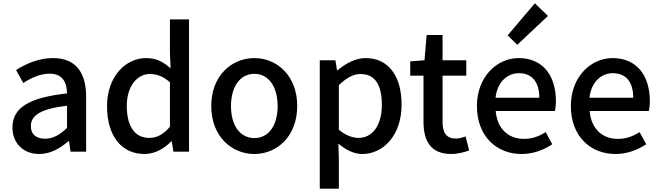

<svg xmlns="http://www.w3.org/2000/svg" viewBox="-20 -914 3978 1157"><path d="M217 14C283 14 342 -20 392 -63H396L405 0H499V-331C499 -478 436 -564 299 -564C211 -564 134 -528 77 -492L120 -414C167 -444 221 -470 279 -470C360 -470 383 -414 384 -351C155 -326 55 -265 55 -146C55 -49 122 14 217 14ZM252 -78C203 -78 166 -100 166 -155C166 -216 221 -258 384 -277V-143C339 -101 300 -78 252 -78Z M851 14C914 14 971 -20 1012 -62H1015L1025 0H1119V-797H1004V-593L1008 -502C964 -541 924 -564 860 -564C738 -564 625 -454 625 -275C625 -92 714 14 851 14ZM879 -83C793 -83 744 -152 744 -276C744 -395 807 -468 883 -468C924 -468 963 -455 1004 -418V-150C964 -103 925 -83 879 -83Z M1513 14C1649 14 1771 -92 1771 -275C1771 -458 1649 -564 1513 -564C1376 -564 1253 -458 1253 -275C1253 -92 1376 14 1513 14ZM1513 -82C1426 -82 1372 -158 1372 -275C1372 -391 1426 -469 1513 -469C1599 -469 1653 -391 1653 -275C1653 -158 1599 -82 1513 -82Z M1907 223H2022V45L2019 -49C2065 -9 2115 14 2163 14C2287 14 2400 -95 2400 -284C2400 -454 2322 -564 2183 -564C2121 -564 2061 -530 2013 -490H2011L2001 -551H1907ZM2141 -83C2108 -83 2065 -96 2022 -132V-401C2068 -445 2109 -468 2152 -468C2244 -468 2281 -397 2281 -282C2281 -154 2221 -83 2141 -83Z M2699 14C2739 14 2777 3 2807 -7L2786 -92C2770 -86 2746 -79 2728 -79C2670 -79 2647 -113 2647 -179V-458H2790V-551H2647V-703H2551L2538 -551L2452 -544V-458H2532V-180C2532 -64 2576 14 2699 14Z M3123 14C3194 14 3258 -11 3308 -45L3268 -118C3228 -92 3186 -77 3137 -77C3042 -77 2976 -140 2967 -245H3324C3327 -259 3330 -281 3330 -304C3330 -459 3251 -564 3105 -564C2977 -564 2854 -454 2854 -275C2854 -93 2972 14 3123 14ZM2966 -325C2977 -421 3038 -473 3107 -473C3187 -473 3230 -419 3230 -325ZM3097 -644 3282 -818 3203 -894 3039 -701Z M3689 14C3760 14 3824 -11 3874 -45L3834 -118C3794 -92 3752 -77 3703 -77C3608 -77 3542 -140 3533 -245H3890C3893 -259 3896 -281 3896 -304C3896 -459 3817 -564 3671 -564C3543 -564 3420 -454 3420 -275C3420 -93 3538 14 3689 14ZM3532 -325C3543 -421 3604 -473 3673 -473C3753 -473 3796 -419 3796 -325Z"/></svg>

Font: Noto Sans CJK TC Medium
Style: Regular
Weight: 500
Designer: Ryoko NISHIZUKA 西塚涼子 (kana, bopomofo & ideographs); Paul D. Hunt (Latin, Greek & Cyrillic); Sandoll Communications 산돌커뮤니
Foundry: Adobe
Version: Version 2.004;hotconv 1.0.118;makeotfexe 2.5.65603